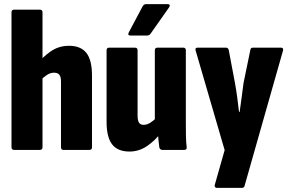

<svg xmlns="http://www.w3.org/2000/svg" viewBox="-20 -730 1409 935"><path d="M289 0Q277 0 277 -13V-333Q277 -356 269 -366Q261 -376 243 -376Q226 -376 210 -366Q194 -356 178 -340L159 -415Q187 -452 226.5 -479.5Q266 -507 316 -507Q373 -507 400.5 -472.5Q428 -438 428 -362V-13Q428 0 416 0ZM49 0Q36 0 36 -13V-670Q36 -683 49 -683H174Q187 -683 187 -670V-13Q187 0 174 0Z M611 8Q553 8 526 -27Q499 -62 499 -137V-485Q499 -498 512 -498H637Q650 -498 650 -485V-168Q650 -143 657 -132.5Q664 -122 679 -122Q696 -122 713 -133Q730 -144 746 -161L764 -84Q736 -46 696.5 -19Q657 8 611 8ZM771 0Q760 0 756 -11Q754 -27 751.5 -50Q749 -73 749 -92L734 -137V-485Q734 -498 747 -498H872Q885 -498 885 -485V-130Q885 -98 885.5 -68.5Q886 -39 889 -14Q891 0 877 0ZM615 -557Q600 -557 607 -572L675 -700Q681 -710 692 -710H797Q804 -710 806 -705.5Q808 -701 804 -695L714 -567Q708 -557 696 -557Z M1036 185Q1030 185 1027 180.5Q1024 176 1026 170L1074 1L933 -483Q928 -498 943 -498H1080Q1091 -498 1094 -486L1124 -327Q1130 -295 1135 -257.5Q1140 -220 1144 -185H1147Q1152 -220 1157 -257.5Q1162 -295 1166 -326L1199 -486Q1200 -498 1212 -498H1348Q1362 -498 1358 -483L1171 175Q1169 185 1157 185Z"/></svg>

Font: Sofia Sans Condensed Black
Style: Regular
Weight: 900
Designer: Botio Nikoltchev, Ani Petrova
Foundry: lettersoup
Version: Version 4.101